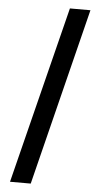

<svg xmlns="http://www.w3.org/2000/svg" viewBox="-63 -819 540 1034"><g transform="rotate(5 207.5 -302.0)"><path d="M383 -781 144 177H32L272 -781Z"/></g></svg>

Font: Merriweather Light 18pt Black
Style: Regular
Weight: 900
Version: Version 2.100